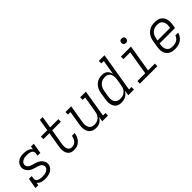

<svg xmlns="http://www.w3.org/2000/svg" viewBox="236 -1927 3128 3128"><g transform="rotate(-45 1800.0 -363.5)"><path d="M261 8Q240 8 219 5.5Q198 3 178.5 -3.5Q159 -10 142.5 -21.5Q126 -33 115 -50L107 0H42L72 -181H137L130 -136Q127 -121 130.5 -106.5Q134 -92 143.5 -82Q153 -72 166 -66Q179 -60 193 -56.5Q207 -53 222 -51.5Q237 -50 252 -50Q274 -50 296 -52.5Q318 -55 340 -63.5Q362 -72 380 -88.5Q398 -105 401 -128Q405 -147 397 -164.5Q389 -182 375.5 -194Q362 -206 344.5 -213Q327 -220 309 -225.5Q291 -231 272.5 -236Q254 -241 236.5 -247.5Q219 -254 202.5 -262.5Q186 -271 172 -282.5Q158 -294 146.5 -308.5Q135 -323 127.5 -339.5Q120 -356 117.5 -375Q115 -394 118 -414Q121 -434 130 -452Q139 -470 153 -485Q167 -500 185 -511Q203 -522 222.5 -528Q242 -534 261 -536Q280 -538 299 -538Q322 -538 345 -535Q368 -532 389 -525.5Q410 -519 428.5 -507Q447 -495 459 -477L468 -530H533L503 -349H438L445 -394Q448 -409 444.5 -423Q441 -437 431.5 -447.5Q422 -458 409 -464Q396 -470 382.5 -473.5Q369 -477 354 -478.5Q339 -480 324 -480Q303 -480 281.5 -477.5Q260 -475 239.5 -466.5Q219 -458 202 -441Q185 -424 182 -403Q179 -383 186.5 -366Q194 -349 207.5 -336.5Q221 -324 238.5 -317Q256 -310 274 -304.5Q292 -299 310 -294Q328 -289 345.5 -283Q363 -277 379.5 -268.5Q396 -260 410 -248.5Q424 -237 435.5 -222.5Q447 -208 455 -191.5Q463 -175 465.5 -156Q468 -137 465 -118Q460 -85 438 -58.5Q416 -32 386 -17Q356 -2 324.5 3Q293 8 261 8Z M926 8Q900 8 875 1Q850 -6 831.5 -22.5Q813 -39 802.5 -61.5Q792 -84 788 -110Q784 -136 785.5 -162.5Q787 -189 792 -215L834 -472H697V-530H844L878 -735H943L909 -530H1099V-472H900L855 -206Q853 -188 851.5 -170.5Q850 -153 851.5 -135.5Q853 -118 858.5 -102Q864 -86 875 -74Q886 -62 902 -56Q918 -50 936 -50Q959 -50 982.5 -59.5Q1006 -69 1022.5 -87.5Q1039 -106 1048.5 -129Q1058 -152 1062 -175Q1062 -177 1062.5 -178.5Q1063 -180 1063 -182H1128Q1127 -180 1127 -177.5Q1127 -175 1126 -173Q1122 -149 1114 -126Q1106 -103 1092.5 -81.5Q1079 -60 1060.5 -42Q1042 -24 1020 -12.5Q998 -1 974 3.5Q950 8 926 8Z M1435 8Q1406 8 1379 0.5Q1352 -7 1331 -23.5Q1310 -40 1297 -64Q1284 -88 1278.5 -115Q1273 -142 1274 -170.5Q1275 -199 1280 -228L1320 -472H1263V-530H1395L1343 -218Q1340 -198 1339 -177.5Q1338 -157 1342 -138Q1346 -119 1355 -101.5Q1364 -84 1378.5 -72Q1393 -60 1412.5 -55Q1432 -50 1452 -50Q1452 -50 1452.5 -50Q1453 -50 1453 -50Q1472 -50 1491 -53.5Q1510 -57 1528 -66.5Q1546 -76 1561 -90Q1576 -104 1586.5 -121Q1597 -138 1603 -157Q1609 -176 1612 -195L1658 -472H1602V-530H1733L1655 -58H1712V0H1580L1594 -86Q1582 -64 1565 -45.5Q1548 -27 1526.5 -14.5Q1505 -2 1481.5 3Q1458 8 1435 8Z M2019 8Q1991 8 1964 0.5Q1937 -7 1917 -24Q1897 -41 1885.5 -65Q1874 -89 1869 -116Q1864 -143 1865.5 -171.5Q1867 -200 1872 -228L1890 -338Q1894 -364 1902 -389.5Q1910 -415 1924.5 -438.5Q1939 -462 1959.5 -482Q1980 -502 2004.5 -514.5Q2029 -527 2055 -532.5Q2081 -538 2107 -538Q2134 -538 2159.5 -531Q2185 -524 2203.5 -508Q2222 -492 2233.5 -469.5Q2245 -447 2250 -422L2292 -677H2236V-735H2367L2255 -58H2312V0H2180L2195 -91Q2182 -68 2162.5 -48Q2143 -28 2119 -15.5Q2095 -3 2069.5 2.5Q2044 8 2019 8ZM2052 -50Q2052 -50 2052 -50Q2052 -50 2052 -50Q2071 -50 2090.5 -53.5Q2110 -57 2128 -66.5Q2146 -76 2161 -90Q2176 -104 2186.5 -121Q2197 -138 2203 -157Q2209 -176 2212 -195L2231 -305Q2234 -326 2235 -347Q2236 -368 2232.5 -388Q2229 -408 2220.5 -426Q2212 -444 2197 -456.5Q2182 -469 2162.5 -474.5Q2143 -480 2122 -480Q2101 -480 2081 -476Q2061 -472 2042.5 -462.5Q2024 -453 2008 -438Q1992 -423 1981 -405Q1970 -387 1963.5 -367.5Q1957 -348 1954 -328L1935 -218Q1932 -198 1931.5 -177Q1931 -156 1935 -136.5Q1939 -117 1949 -100Q1959 -83 1975 -71.5Q1991 -60 2011 -55Q2031 -50 2052 -50Z M2448 0V-58H2629L2697 -472H2541V-530H2772L2694 -58H2851V0ZM2756 -628Q2744 -628 2732.5 -632.5Q2721 -637 2714 -646Q2707 -655 2705 -667.5Q2703 -680 2705 -693Q2706 -701 2710.5 -709.5Q2715 -718 2722.5 -723Q2730 -728 2739 -730Q2748 -732 2756 -732Q2769 -732 2780.5 -727.5Q2792 -723 2799 -714Q2806 -705 2808 -692.5Q2810 -680 2808 -667Q2806 -659 2801.5 -650.5Q2797 -642 2789.5 -637Q2782 -632 2773.5 -630Q2765 -628 2756 -628Z M3255 8Q3232 8 3209.5 5Q3187 2 3166.5 -6Q3146 -14 3129 -27Q3112 -40 3099 -57Q3086 -74 3078.5 -94.5Q3071 -115 3068 -137Q3065 -159 3066.5 -182Q3068 -205 3072 -228L3090 -338Q3094 -365 3103.5 -391.5Q3113 -418 3129 -442Q3145 -466 3167.5 -485.5Q3190 -505 3216 -517Q3242 -529 3269.5 -533.5Q3297 -538 3324 -538Q3354 -538 3383.5 -532Q3413 -526 3437 -510.5Q3461 -495 3477.5 -472Q3494 -449 3501.5 -421Q3509 -393 3509 -362.5Q3509 -332 3504 -302L3493 -236H3138L3135 -218Q3132 -197 3131.5 -176Q3131 -155 3135.5 -135.5Q3140 -116 3150.5 -99Q3161 -82 3177 -70.5Q3193 -59 3213.5 -54.5Q3234 -50 3255 -50Q3279 -50 3303 -54.5Q3327 -59 3349.5 -71Q3372 -83 3388.5 -103Q3405 -123 3411 -147H3476Q3467 -111 3445.5 -80Q3424 -49 3392.5 -28.5Q3361 -8 3325.5 0Q3290 8 3255 8ZM3148 -294H3437L3440 -312Q3443 -332 3444 -353Q3445 -374 3440.5 -393.5Q3436 -413 3425.5 -430.5Q3415 -448 3399.5 -459.5Q3384 -471 3364 -475.5Q3344 -480 3323 -480Q3303 -480 3282.5 -476.5Q3262 -473 3243 -463Q3224 -453 3208 -438.5Q3192 -424 3181 -406Q3170 -388 3163.5 -368Q3157 -348 3154 -328Z"/></g></svg>

Font: Iosevka Slab LtExObl
Style: Regular
Weight: 300
Width: 7
Italic angle: -9°
Monospace: yes
Designer: Belleve Invis
Foundry: Belleve Invis
Version: Version 11.1.0; ttfautohint (v1.8.3)